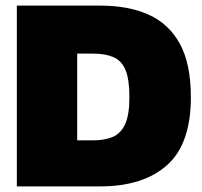

<svg xmlns="http://www.w3.org/2000/svg" viewBox="-20 -664 720 684"><path d="M40 0V-644H337Q438 -644 510 -611.5Q582 -579 621 -507.5Q660 -436 660 -318Q660 -151 575 -75.5Q490 0 337 0ZM255 -164H311Q352 -164 381 -176Q410 -188 425.5 -221Q441 -254 441 -318Q441 -382 427 -415Q413 -448 384 -460.5Q355 -473 311 -473H255Z"/></svg>

Font: Kanit ExtraBold
Style: Regular
Weight: 800
Designer: Katatrad Team
Foundry: CadsonDemak
Version: Version 2.000; ttfautohint (v1.8.3)